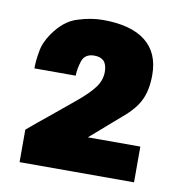

<svg xmlns="http://www.w3.org/2000/svg" viewBox="-59 -804 526 563"><g transform="rotate(10 203.5 -522.5)"><path d="M376 -402.3Q336.9 -402.3 219.7 -402.3Q242.2 -421.9 264.6 -441.4Q287.1 -460.9 309.6 -480.5Q345.7 -510.7 359.4 -540Q374 -570.3 374 -615.2Q374 -680.7 331.1 -714.8Q288.1 -749 204.1 -749Q168 -749 128.9 -736.3Q89.8 -724.6 58.6 -679.7Q39.1 -651.4 35.2 -624Q30.3 -597.7 30.3 -574.2Q71.3 -574.2 153.3 -574.2Q153.3 -593.8 161.1 -618.2Q168.9 -641.6 197.3 -641.6Q215.8 -641.6 225.6 -631.8Q235.4 -621.1 235.4 -599.6Q235.4 -575.2 219.7 -553.7Q204.1 -532.2 169.9 -503.9Q136.7 -476.6 102.5 -448.2Q68.4 -420.9 35.2 -392.6Q35.2 -360.4 35.2 -295.9Q120.1 -295.9 376 -295.9Q376 -322.3 376 -402.3Z"/></g></svg>

Font: Avakin
Style: Bold
Weight: 700
Designer: Herb Lubalin, Tom Carnase, Ed Benguiat, Adobe Type Staff
Version: Version 1.0